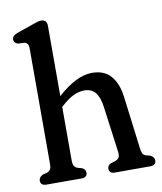

<svg xmlns="http://www.w3.org/2000/svg" viewBox="-83 -804 737 871"><g transform="rotate(-10 285.5 -368.5)"><path d="M192 -708V-384.5Q279.5 -463.5 351 -463.5Q407 -463.5 437.5 -428.8Q468 -394 476 -331.5L506.5 -89Q508.5 -72 512.8 -64Q517 -56 528 -52.5L546 -48Q565.5 -38.5 565.5 -23Q565.5 0 538 0H375Q349.5 0 349.5 -23Q349.5 -38.5 367 -45.5L385 -50.5Q396.5 -54.5 402.5 -62.5Q408.5 -70.5 406.5 -88.5L378 -301.5Q372 -346.5 354.2 -368.8Q336.5 -391 302 -391Q280 -391 254.2 -379.5Q228.5 -368 197.5 -339.5L192 -334.5V-89Q192 -71 197 -62.8Q202 -54.5 213 -50.5L231.5 -45.5Q248.5 -38 248.5 -23Q248.5 0 223.5 0H60.5Q33.5 0 33.5 -23Q33.5 -39 53 -48L71 -52.5Q82 -56 87.2 -64Q92.5 -72 92.5 -89V-620.5Q92.5 -636 87.8 -642.5Q83 -649 73.5 -651L44 -652.5Q25.5 -658.5 25.5 -674Q25.5 -691.5 50 -700.5L120.5 -725Q136 -730.5 146.2 -733.8Q156.5 -737 165.5 -737Q192 -737 192 -708Z"/></g></svg>

Font: Fraunces 72pt SuperSoft
Style: Regular
Weight: 400
Version: Version 1.000;[b76b70a41]